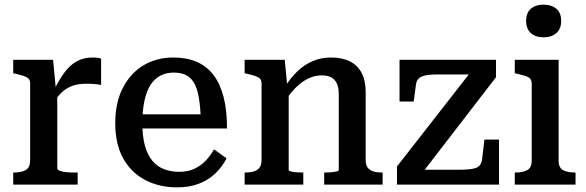

<svg xmlns="http://www.w3.org/2000/svg" viewBox="-20 -796 2528 828"><path d="M416 -543V-430Q409 -431 398.5 -432.5Q388 -434 376 -434.5Q364 -435 353 -435Q328 -435 308.5 -430.5Q289 -426 272 -416.5Q255 -407 240 -391.5Q225 -376 209 -353L208 -397Q231 -446 255 -479.5Q279 -513 309 -530.5Q339 -548 379 -548Q392 -548 402 -546.5Q412 -545 416 -543ZM37 0V-52H40Q73 -52 91.5 -63Q110 -74 110 -106V-436Q110 -450 103 -457Q96 -464 82 -468.5Q68 -473 47 -478L37 -480V-538H209L222 -400L227 -402V-71Q227 -63 239 -59Q251 -55 267.5 -53.5Q284 -52 298 -52H315V0Z M594 -264Q594 -206 605.5 -166Q617 -126 638 -101.5Q659 -77 688.5 -66Q718 -55 753 -55Q791 -55 819 -68.5Q847 -82 867.5 -103.5Q888 -125 903 -152L957 -113Q938 -76 908 -47.5Q878 -19 837 -3.5Q796 12 744 12Q666 12 605.5 -20Q545 -52 511 -113.5Q477 -175 477 -265Q477 -352 509 -415.5Q541 -479 597.5 -513.5Q654 -548 728 -548Q785 -548 828 -529.5Q871 -511 900 -473.5Q929 -436 944 -378.5Q959 -321 959 -242H566V-303H869L846 -280Q844 -338 837 -377.5Q830 -417 816 -440Q802 -463 780.5 -473Q759 -483 729 -483Q698 -483 673 -470.5Q648 -458 630.5 -432Q613 -406 603.5 -364Q594 -322 594 -264Z M1035 0V-52H1038Q1060 -52 1075.5 -57Q1091 -62 1099.5 -73.5Q1108 -85 1108 -106V-436Q1108 -450 1101 -457Q1094 -464 1080 -468.5Q1066 -473 1045 -478L1035 -480V-538H1208L1219 -423L1225 -416V-62Q1225 -59 1235 -56.5Q1245 -54 1258.5 -53Q1272 -52 1284 -52H1288V0ZM1630 0H1378V-52H1381Q1392 -52 1406.5 -53Q1421 -54 1431 -56.5Q1441 -59 1441 -62V-388Q1441 -416 1433.5 -434Q1426 -452 1410 -461.5Q1394 -471 1367 -471Q1339 -471 1311.5 -458.5Q1284 -446 1257.5 -420Q1231 -394 1205 -355V-415Q1230 -457 1261 -487Q1292 -517 1328.5 -532.5Q1365 -548 1407 -548Q1455 -548 1488.5 -531.5Q1522 -515 1539.5 -481.5Q1557 -448 1557 -397V-106Q1557 -85 1565.5 -73.5Q1574 -62 1589.5 -57Q1605 -52 1627 -52H1630Z M1800 -49 1788 -64H1953Q1980 -64 1999.5 -65.5Q2019 -67 2031.5 -71.5Q2044 -76 2050.5 -85Q2057 -94 2059 -108L2069 -194H2132V0H1692V-78L2011 -487L2038 -475H1880Q1852 -475 1833 -473.5Q1814 -472 1801.5 -467Q1789 -462 1782.5 -454Q1776 -446 1774 -432L1764 -358H1703V-538H2119V-463Z M2324 -635Q2290 -635 2269.5 -653Q2249 -671 2249 -706Q2249 -741 2269.5 -758.5Q2290 -776 2324 -776Q2358 -776 2379 -758.5Q2400 -741 2400 -706Q2400 -671 2379 -653Q2358 -635 2324 -635ZM2389 -538V-103Q2389 -73 2408 -62.5Q2427 -52 2460 -52H2462V0H2200V-52H2203Q2235 -52 2254 -62.5Q2273 -73 2273 -103V-436Q2273 -456 2257.5 -463.5Q2242 -471 2209 -478L2200 -480V-538Z"/></svg>

Font: Roboto Serif SemiCondensed Medium
Style: Regular
Weight: 500
Width: 4
Designer: Greg Gazdowicz
Foundry: Commercial Type
Version: Version 1.007